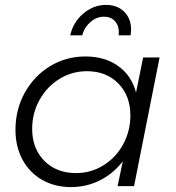

<svg xmlns="http://www.w3.org/2000/svg" viewBox="-20 -758 716 782"><path d="M43 -229Q43 -312 81 -380.5Q119 -449 184 -488.5Q249 -528 328 -528Q407 -528 461.5 -489Q516 -450 534 -381L563 -524H630L526 0H459L480 -101Q442 -51 387 -23.5Q332 4 269 4Q203 4 151.5 -25.5Q100 -55 71.5 -108Q43 -161 43 -229ZM511 -288Q511 -368 462 -418Q413 -468 334 -468Q273 -468 222 -436.5Q171 -405 141 -351Q111 -297 111 -233Q111 -153 160.5 -103Q210 -53 290 -53Q350 -53 401 -84.5Q452 -116 481.5 -170Q511 -224 511 -288ZM464 -627Q464 -655 447.5 -672.5Q431 -690 404 -690Q373 -690 348 -668Q323 -646 315 -614H266Q278 -668 319.5 -703Q361 -738 412 -738Q458 -738 486 -710Q514 -682 514 -637Q514 -630 512 -614H463Q464 -618 464 -627Z"/></svg>

Font: Gontserrat Light
Style: Italic
Weight: 300
Italic angle: -11.3°
Designer: Julieta Ulanovsky
Foundry: Julieta Ulanovsky
Version: Version 6.001